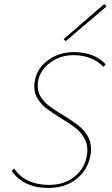

<svg xmlns="http://www.w3.org/2000/svg" viewBox="-20 -920 550 947"><path d="M411 -179Q411 -215 393 -243.5Q375 -272 348.5 -292Q322 -312 279 -338Q236 -365 210 -384.5Q184 -404 166.5 -431.5Q149 -459 149 -495Q149 -510 154 -532Q167 -587 219.5 -625Q272 -663 346 -663Q394 -663 434.5 -647.5Q475 -632 501 -603L490 -590Q466 -617 427.5 -632.5Q389 -648 343 -648Q298 -648 261.5 -631Q225 -614 201 -587Q177 -560 170 -529Q166 -514 166 -497Q166 -465 182.5 -440Q199 -415 223.5 -396.5Q248 -378 290 -353Q336 -324 363.5 -303.5Q391 -283 410 -253Q429 -223 429 -183Q429 -163 423 -139Q407 -75 353 -34Q299 7 218 7Q157 7 111.5 -14.5Q66 -36 38 -77L50 -89Q76 -49 120 -28.5Q164 -8 221 -8Q295 -8 344 -46Q393 -84 406 -140Q411 -163 411 -179ZM294 -727 494 -900 505 -888 304 -717Z"/></svg>

Font: Ysabeau Thin
Style: Italic
Weight: 200
Italic angle: -12°
Designer: Christian Thalmann (Catharsis Fonts)
Version: Version 0.003